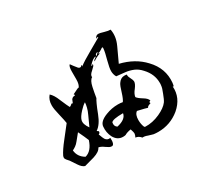

<svg xmlns="http://www.w3.org/2000/svg" viewBox="-133 -949 1265 1151"><g transform="rotate(-30 500.0 -373.5)"><path d="M667 -29Q659 -29 651 -29.5Q643 -30 635 -31Q631 -32 622.5 -34.5Q614 -37 601 -41Q581 -49 567 -47Q550 -67 530 -68Q538 -84 538 -94Q538 -101 530 -125Q517 -123 506 -119.5Q495 -116 487 -111Q483 -110 478.5 -109.5Q474 -109 469 -109Q430 -109 409 -148Q392 -183 396 -222Q399 -256 454 -277Q495 -293 538 -293Q556 -293 571 -290Q582 -304 594 -343Q606 -384 615 -397Q632 -423 658 -423Q662 -423 666.5 -422.5Q671 -422 675 -421Q674 -419 674 -415Q674 -407 683 -390Q692 -373 692 -364Q692 -348 673 -323Q654 -300 651 -279Q658 -267 689 -248Q714 -233 719 -216Q709 -212 709 -210Q709 -207 712 -202Q704 -199 696.5 -196Q689 -193 685 -185Q681 -187 664.5 -191Q648 -195 618 -202Q598 -188 598 -150Q598 -121 608 -98L614 -95Q664 -93 715 -116Q763 -138 783 -165Q788 -172 793.5 -184Q799 -196 805 -212Q819 -245 820 -263Q821 -267 821 -271.5Q821 -276 821 -280Q821 -340 776 -388Q754 -413 727.5 -424Q701 -435 672 -438L614 -444Q603 -463 603 -486Q603 -507 615 -552Q622 -577 626 -595.5Q630 -614 631 -626Q633 -634 628 -636Q625 -636 616 -629Q609 -625 602 -621Q595 -617 591 -619Q590 -614 598 -612Q568 -602 547 -586Q547 -594 556 -599Q565 -604 567 -609Q548 -609 517 -575Q518 -571 520 -571Q522 -571 527 -579Q529 -575 529 -573Q529 -566 506 -546Q482 -526 487 -512Q468 -502 459 -460Q455 -443 452 -425Q449 -407 446 -390Q441 -383 430.5 -360.5Q420 -338 406 -301Q383 -241 349 -219Q357 -211 359 -212Q361 -206 357.5 -200.5Q354 -195 349 -195Q354 -179 358.5 -169.5Q363 -160 365 -156Q378 -137 399 -142Q401 -119 396 -105Q391 -91 378 -94Q368 -94 346 -110Q323 -127 308 -128Q298 -104 253 -90Q236 -85 218.5 -80.5Q201 -76 184 -71Q165 -77 148 -103L120 -145Q113 -153 105.5 -161.5Q98 -170 98 -179Q98 -183 100 -189Q115 -221 155 -271L217 -350Q216 -358 212.5 -375Q209 -392 203 -417Q192 -461 192 -485Q192 -524 214 -549Q235 -531 251 -490Q274 -436 281 -424Q284 -424 287.5 -426Q291 -428 294 -431Q299 -436 301 -436Q302 -436 308 -434L317 -456Q326 -469 342 -468Q345 -473 339 -478Q341 -479 346.5 -481.5Q352 -484 360 -488Q377 -498 386 -498Q391 -505 394.5 -517Q398 -529 398 -548V-602Q398 -637 409 -646Q414 -638 422.5 -627.5Q431 -617 442 -603Q449 -597 455 -598Q461 -598 466 -606Q473 -604 466 -596Q483 -609 504.5 -622.5Q526 -636 551 -650L638 -700Q637 -704 635 -704Q635 -704 631 -701.5Q627 -699 624 -700Q632 -720 651 -718Q658 -718 685 -710Q698 -706 708 -704.5Q718 -703 725 -703Q730 -678 726.5 -652Q723 -626 710 -598L665 -501Q765 -477 826 -411Q896 -338 887 -242Q885 -219 880 -219L877 -222Q884 -141 815 -82Q750 -29 667 -29ZM214 -118Q260 -130 281 -195Q276 -208 267.5 -226.5Q259 -245 248 -268L212 -224Q202 -211 190 -202.5Q178 -194 167 -189Q171 -143 214 -118ZM322 -259 353 -327Q364 -350 368.5 -369Q373 -388 374 -403Q356 -392 335 -369Q308 -340 303 -320Q296 -295 322 -259ZM470 -179Q533 -193 539 -232Q466 -232 456 -216Q451 -190 470 -179ZM574 -609Q580 -614 591 -626Q585 -627 578.5 -622.5Q572 -618 572 -613Q572 -611 574 -609Z"/></g></svg>

Font: Yuji Hentaigana Akebono
Style: Regular
Weight: 400
Designer: Kataoka Yuji
Foundry: Kinuta Font Factory
Version: Version 3.002